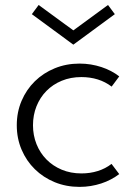

<svg xmlns="http://www.w3.org/2000/svg" viewBox="-20 -735 548 770"><path d="M299.1 14.5Q322.3 14.5 344.1 10.9Q365.9 7.3 386.1 0.7Q406.4 -5.9 424.5 -15.5Q442.7 -25 458.2 -36.8L427.3 -77.7Q402.7 -58.6 372 -49.1Q341.4 -39.5 306.8 -39.5Q263.2 -39.5 227.5 -54.5Q191.8 -69.5 166.1 -95.7Q140.5 -121.8 126.4 -157Q112.3 -192.3 112.3 -232.7Q112.3 -273.6 126.4 -308.9Q140.5 -344.1 166.1 -370.2Q191.8 -396.4 227.5 -411.1Q263.2 -425.9 306.4 -425.9Q341.4 -425.9 372 -416.4Q402.7 -406.8 427.7 -387.7L458.2 -428.6Q443.2 -440.5 425 -450Q406.8 -459.5 386.6 -466.1Q366.4 -472.7 344.3 -476.4Q322.3 -480 299.1 -480Q245.5 -480 199.5 -461.1Q153.6 -442.3 119.8 -409.1Q85.9 -375.9 66.6 -330.7Q47.3 -285.5 47.3 -232.7Q47.3 -180 66.6 -134.8Q85.9 -89.5 119.8 -56.4Q153.6 -23.2 199.5 -4.3Q245.5 14.5 299.1 14.5ZM440.5 -678.2 413.2 -715 274.1 -613.2 135 -715 107.7 -678.2 274.1 -555.9Z"/></svg>

Font: Spartan MB
Style: Regular
Weight: 212
Designer: Matt Bailey, Mirko Velimirovic
Foundry: Matt Bailey
Version: Version 1.005